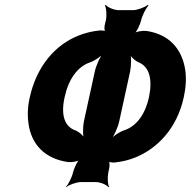

<svg xmlns="http://www.w3.org/2000/svg" viewBox="-20 -753 789 794"><path d="M564 -670C568 -689 584 -720 594 -730L591 -733C580 -723 548 -711 530 -711H471C452 -711 424 -723 417 -733L414 -730C420 -720 422 -689 418 -670L413 -649C411 -639 412 -622 416 -618L419 -621C416 -626 400 -628 392 -627C362 -624 332 -617 305 -606C211 -569 132 -482 103 -350C94 -310 93 -274 98 -241C110 -155 166 -97 260 -83C275 -81 303 -85 313 -93L312 -96C300 -88 286 -57 282 -40C278 -21 263 9 253 19L254 21C265 11 297 0 315 0H377C395 0 421 11 428 21L431 19C425 9 424 -21 428 -40L432 -59C434 -69 433 -86 429 -90L426 -87C429 -82 446 -80 454 -81C484 -84 513 -91 540 -102C631 -139 712 -222 740 -351C749 -392 751 -430 746 -464C733 -550 680 -611 586 -625C571 -627 542 -623 532 -614L533 -611C545 -620 560 -652 564 -670ZM372 -457 327 -251C322 -227 322 -187 329 -172L333 -175C328 -189 308 -208 291 -214C247 -230 231 -277 247 -350C263 -425 300 -477 352 -495C373 -502 400 -521 412 -537L409 -539C396 -523 377 -482 372 -457ZM473 -251 518 -457C523 -482 524 -523 517 -539L512 -536C518 -521 537 -502 554 -495C597 -477 612 -426 596 -351C580 -278 543 -230 493 -214C474 -208 446 -189 435 -174L437 -172C450 -187 468 -227 473 -251Z"/></svg>

Font: Asimov
Style: EdgeExtremeIt
Weight: 500
Designer: Google
Version: Version 2.000980: 2014